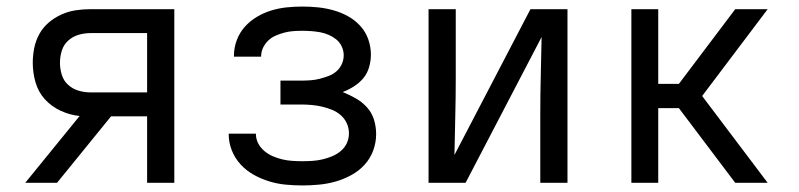

<svg xmlns="http://www.w3.org/2000/svg" viewBox="-20 -558 2440 586"><path d="M57 0 223 -204Q193 -207 165 -220Q137 -233 117 -255Q97 -277 88.5 -306.5Q80 -336 80 -366Q80 -389 84.5 -411.5Q89 -434 100 -454Q111 -474 128.5 -489Q146 -504 167 -513.5Q188 -523 210.5 -526.5Q233 -530 256 -530H512V0H429V-203H319L154 0ZM256 -276H429V-457H256Q237 -457 219 -451.5Q201 -446 187.5 -433.5Q174 -421 168.5 -403Q163 -385 163 -366Q163 -348 168.5 -330Q174 -312 187.5 -299.5Q201 -287 219 -281.5Q237 -276 256 -276Z M903 8Q877 8 851.5 5.5Q826 3 801.5 -4.5Q777 -12 754.5 -24.5Q732 -37 714.5 -56Q697 -75 687.5 -99Q678 -123 678 -149Q678 -149 678 -149.5Q678 -150 678 -150H761Q761 -134 768 -120.5Q775 -107 787 -97Q799 -87 813 -81Q827 -75 842 -71.5Q857 -68 872 -67Q887 -66 903 -66Q918 -66 933.5 -67Q949 -68 964 -71.5Q979 -75 993.5 -81Q1008 -87 1020 -97Q1032 -107 1038.5 -121Q1045 -135 1045 -151Q1045 -167 1038.5 -181.5Q1032 -196 1020 -206.5Q1008 -217 993 -223Q978 -229 963 -232.5Q948 -236 932 -237.5Q916 -239 900 -239H836V-312H900Q914 -312 928 -313Q942 -314 955.5 -317.5Q969 -321 982.5 -326Q996 -331 1006.5 -340Q1017 -349 1023 -362Q1029 -375 1029 -389V-390Q1029 -403 1023 -416Q1017 -429 1006.5 -437.5Q996 -446 983.5 -451.5Q971 -457 957.5 -459.5Q944 -462 930 -463Q916 -464 903 -464Q889 -464 875 -463Q861 -462 848 -458.5Q835 -455 822 -449.5Q809 -444 799 -434.5Q789 -425 783 -412.5Q777 -400 777 -386Q777 -386 777 -385.5Q777 -385 777 -385H694Q694 -385 694 -386Q694 -387 694 -388Q694 -412 702.5 -435Q711 -458 727 -476Q743 -494 764 -506.5Q785 -519 808 -526Q831 -533 855 -535.5Q879 -538 903 -538Q927 -538 951 -535.5Q975 -533 998 -526.5Q1021 -520 1042 -508.5Q1063 -497 1079.5 -479Q1096 -461 1104 -438Q1112 -415 1112 -391Q1112 -372 1106.5 -353Q1101 -334 1089 -319.5Q1077 -305 1060.5 -294.5Q1044 -284 1026 -277Q1046 -269 1065.5 -258Q1085 -247 1100 -230.5Q1115 -214 1121.5 -192.5Q1128 -171 1128 -149Q1128 -123 1119 -98.5Q1110 -74 1092.5 -55Q1075 -36 1052 -23.5Q1029 -11 1004.5 -4Q980 3 954 5.5Q928 8 903 8Z M1288 0V-530H1371V-318Q1371 -260 1369.5 -201.5Q1368 -143 1367 -85L1599 -530H1712V0H1629V-212Q1629 -270 1630.5 -328.5Q1632 -387 1633 -445L1401 0Z M1907 0V-530H1989V-302H2052L2224 -530H2323L2123 -265L2323 0H2224L2052 -228H1989V0Z"/></svg>

Font: Iosevka Curly Extended
Style: Regular
Weight: 400
Width: 7
Monospace: yes
Designer: Belleve Invis
Foundry: Belleve Invis
Version: Version 11.1.0; ttfautohint (v1.8.3)